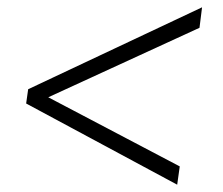

<svg xmlns="http://www.w3.org/2000/svg" viewBox="-20 -552 610 525"><path d="M57 -308 532.5 -532 525.5 -476 112 -286 471.5 -97 464.5 -47 51.5 -269Z"/></svg>

Font: Merriweather 120pt Light
Style: Italic
Weight: 300
Italic angle: -7.8°
Version: Version 2.101